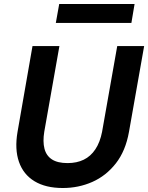

<svg xmlns="http://www.w3.org/2000/svg" viewBox="-20 -931 743 963"><path d="M295 12Q209 12 153 -22Q97 -56 75 -119.5Q53 -183 68 -270L143 -700H278L202 -270Q194 -221 203 -185.5Q212 -150 240.5 -131.5Q269 -113 319 -113Q365 -113 400 -130Q435 -147 458.5 -182.5Q482 -218 492 -270L568 -700H703L627 -270Q610 -174 561 -111.5Q512 -49 443 -18.5Q374 12 295 12ZM260 -816 277 -911H655L639 -816Z"/></svg>

Font: DM Sans 24pt
Style: Bold Italic
Weight: 700
Italic angle: -10°
Designer: Colophon Foundry, Jonny Pinhorn
Foundry: Colophon Foundry
Version: Version 4.004;gftools[0.9.30]